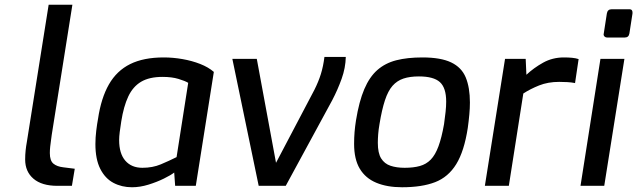

<svg xmlns="http://www.w3.org/2000/svg" viewBox="-20 -783 2685 809"><path d="M222 0Q156 0 121 -30Q86 -60 86 -111Q86 -131 88 -149.5Q90 -168 93 -184L185 -763H285L198 -215Q197 -206 195 -192.5Q193 -179 191.5 -165Q190 -151 190 -138Q190 -106 205 -93.5Q220 -81 247 -78L295 -72L283 0Z M536 6Q493 6 458 -12.5Q423 -31 402.5 -71.5Q382 -112 382 -176Q382 -203 385.5 -232Q389 -261 393 -282Q406 -370 439 -427.5Q472 -485 528.5 -513Q585 -541 670 -541Q709 -541 749 -534Q789 -527 823.5 -513.5Q858 -500 881 -480L805 0H718L714 -56Q700 -45 670.5 -30.5Q641 -16 605.5 -5Q570 6 536 6ZM580 -76Q623 -76 657.5 -90.5Q692 -105 724 -121L773 -434Q760 -442 732 -450.5Q704 -459 665 -459Q609 -459 574.5 -438.5Q540 -418 520.5 -376.5Q501 -335 491 -272Q487 -247 484.5 -227Q482 -207 482 -193Q482 -136 508 -106Q534 -76 580 -76Z M1070 0 959 -535H1062L1143 -97L1305 -405Q1322 -439 1332 -471Q1342 -503 1347 -543H1437Q1436 -497 1419.5 -451Q1403 -405 1380 -361L1184 0Z M1674 6Q1611 6 1565.5 -13Q1520 -32 1496 -72Q1472 -112 1472 -177Q1472 -203 1474 -227Q1476 -251 1480 -276Q1493 -356 1515 -407.5Q1537 -459 1570 -488Q1603 -517 1649.5 -529Q1696 -541 1760 -541Q1837 -541 1881 -520Q1925 -499 1942.5 -456.5Q1960 -414 1960 -351Q1960 -327 1957.5 -300Q1955 -273 1951 -244Q1936 -146 1902.5 -91.5Q1869 -37 1813.5 -15.5Q1758 6 1674 6ZM1685 -76Q1722 -76 1749 -83.5Q1776 -91 1795 -110.5Q1814 -130 1827.5 -166.5Q1841 -203 1851 -260Q1855 -288 1857.5 -311.5Q1860 -335 1860 -355Q1860 -413 1833.5 -437Q1807 -461 1745 -461Q1707 -461 1680 -452Q1653 -443 1634 -421.5Q1615 -400 1602 -360.5Q1589 -321 1579 -260Q1575 -237 1573.5 -217.5Q1572 -198 1572 -181Q1572 -138 1586 -115.5Q1600 -93 1625.5 -84.5Q1651 -76 1685 -76Z M2023 0 2108 -535H2195L2198 -468Q2229 -497 2268.5 -519Q2308 -541 2356 -541Q2375 -541 2390.5 -539.5Q2406 -538 2418 -534L2403 -433Q2388 -436 2371 -437Q2354 -438 2336 -438Q2289 -438 2251.5 -423Q2214 -408 2185 -389L2124 0Z M2538 -625Q2531 -625 2526.5 -630Q2522 -635 2524 -642L2537 -726Q2540 -744 2557 -744H2632Q2640 -744 2643 -739Q2646 -734 2645 -726L2632 -642Q2629 -625 2613 -625ZM2426 0 2510 -535H2611L2526 0Z"/></svg>

Font: Exo Thin Medium
Style: Italic
Weight: 500
Italic angle: -9°
Version: Version 2.000